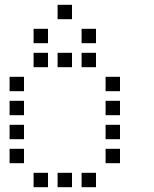

<svg xmlns="http://www.w3.org/2000/svg" viewBox="-20 -800 640 800"><path d="M221 -780Q220 -780 220 -780Q220 -780 220 -779V-721Q220 -720 220 -720Q220 -720 221 -720H279Q280 -720 280 -720Q280 -720 280 -721V-779Q280 -780 280 -780Q280 -780 279 -780ZM121 -680Q120 -680 120 -680Q120 -680 120 -679V-621Q120 -620 120 -620Q120 -620 121 -620H179Q180 -620 180 -620Q180 -620 180 -621V-679Q180 -680 180 -680Q180 -680 179 -680ZM321 -680Q320 -680 320 -680Q320 -680 320 -679V-621Q320 -620 320 -620Q320 -620 321 -620H379Q380 -620 380 -620Q380 -620 380 -621V-679Q380 -680 380 -680Q380 -680 379 -680ZM121 -580Q120 -580 120 -580Q120 -580 120 -579V-521Q120 -520 120 -520Q120 -520 121 -520H179Q180 -520 180 -520Q180 -520 180 -521V-579Q180 -580 180 -580Q180 -580 179 -580ZM221 -580Q220 -580 220 -580Q220 -580 220 -579V-521Q220 -520 220 -520Q220 -520 221 -520H279Q280 -520 280 -520Q280 -520 280 -521V-579Q280 -580 280 -580Q280 -580 279 -580ZM321 -580Q320 -580 320 -580Q320 -580 320 -579V-521Q320 -520 320 -520Q320 -520 321 -520H379Q380 -520 380 -520Q380 -520 380 -521V-579Q380 -580 380 -580Q380 -580 379 -580ZM21 -480Q20 -480 20 -480Q20 -480 20 -479V-421Q20 -420 20 -420Q20 -420 21 -420H79Q80 -420 80 -420Q80 -420 80 -421V-479Q80 -480 80 -480Q80 -480 79 -480ZM421 -480Q420 -480 420 -480Q420 -480 420 -479V-421Q420 -420 420 -420Q420 -420 421 -420H479Q480 -420 480 -420Q480 -420 480 -421V-479Q480 -480 480 -480Q480 -480 479 -480ZM21 -380Q20 -380 20 -380Q20 -380 20 -379V-321Q20 -320 20 -320Q20 -320 21 -320H79Q80 -320 80 -320Q80 -320 80 -321V-379Q80 -380 80 -380Q80 -380 79 -380ZM421 -380Q420 -380 420 -380Q420 -380 420 -379V-321Q420 -320 420 -320Q420 -320 421 -320H479Q480 -320 480 -320Q480 -320 480 -321V-379Q480 -380 480 -380Q480 -380 479 -380ZM21 -280Q20 -280 20 -280Q20 -280 20 -279V-221Q20 -220 20 -220Q20 -220 21 -220H79Q80 -220 80 -220Q80 -220 80 -221V-279Q80 -280 80 -280Q80 -280 79 -280ZM421 -280Q420 -280 420 -280Q420 -280 420 -279V-221Q420 -220 420 -220Q420 -220 421 -220H479Q480 -220 480 -220Q480 -220 480 -221V-279Q480 -280 480 -280Q480 -280 479 -280ZM21 -180Q20 -180 20 -180Q20 -180 20 -179V-121Q20 -120 20 -120Q20 -120 21 -120H79Q80 -120 80 -120Q80 -120 80 -121V-179Q80 -180 80 -180Q80 -180 79 -180ZM421 -180Q420 -180 420 -180Q420 -180 420 -179V-121Q420 -120 420 -120Q420 -120 421 -120H479Q480 -120 480 -120Q480 -120 480 -121V-179Q480 -180 480 -180Q480 -180 479 -180ZM121 -80Q120 -80 120 -80Q120 -80 120 -79V-21Q120 -20 120 -20Q120 -20 121 -20H179Q180 -20 180 -20Q180 -20 180 -21V-79Q180 -80 180 -80Q180 -80 179 -80ZM221 -80Q220 -80 220 -80Q220 -80 220 -79V-21Q220 -20 220 -20Q220 -20 221 -20H279Q280 -20 280 -20Q280 -20 280 -21V-79Q280 -80 280 -80Q280 -80 279 -80ZM321 -80Q320 -80 320 -80Q320 -80 320 -79V-21Q320 -20 320 -20Q320 -20 321 -20H379Q380 -20 380 -20Q380 -20 380 -21V-79Q380 -80 380 -80Q380 -80 379 -80Z"/></svg>

Font: Doto Medium
Style: Regular
Weight: 500
Monospace: yes
Version: Version 1.000